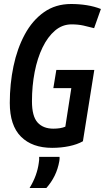

<svg xmlns="http://www.w3.org/2000/svg" viewBox="-20 -730 525 961"><path d="M241 10Q141 10 85 -46Q29 -102 29 -215Q29 -310 47.5 -398.5Q66 -487 104 -557.5Q142 -628 200 -669Q258 -710 336 -710Q376 -710 414 -704Q452 -698 485 -685L451 -589Q425 -596 398 -602Q371 -608 338 -608Q292 -608 255.5 -577Q219 -546 193 -492.5Q167 -439 153.5 -369.5Q140 -300 140 -223Q140 -148 168 -117Q196 -86 247 -86Q284 -86 307 -96L337 -289H247L262 -380H452L395 -23Q367 -7 326.5 1.5Q286 10 241 10ZM176 55H278Q279 64 277 76Q270 116 253.5 149.5Q237 183 212 211H128Q148 178 159 147Q170 116 174 86Q177 70 176 55Z"/></svg>

Font: Georama SemiCondensed SemiBold
Style: Italic
Weight: 600
Width: 4
Italic angle: -9°
Designer: Jean-Baptiste Levee
Foundry: Production Type
Version: Version 1.000